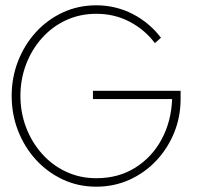

<svg xmlns="http://www.w3.org/2000/svg" viewBox="-20 -692 746 724"><path d="M330.5 -349.5H661V-318.5Q661 -251 636.5 -191.2Q612 -131.5 568.8 -85.8Q525.5 -40 467.8 -14Q410 12 343 12Q275 12 216.8 -15.2Q158.5 -42.5 115.2 -90Q72 -137.5 48 -199.2Q24 -261 24 -330.5Q24 -399.5 48 -461.2Q72 -523 115.2 -570.5Q158.5 -618 216.8 -645Q275 -672 343 -672Q380.5 -672 415.2 -663.5Q450 -655 481.2 -638.8Q512.5 -622.5 539.2 -600Q566 -577.5 587 -549.5L564 -529.5Q526 -580 469 -610Q412 -640 343 -640Q281 -640 228.5 -615.5Q176 -591 137.8 -548Q99.5 -505 78.2 -449Q57 -393 57 -330.5Q57 -268 78.2 -212Q99.5 -156 137.8 -112.8Q176 -69.5 228.5 -44.8Q281 -20 343 -20Q427 -20 490.2 -59.8Q553.5 -99.5 589.8 -167.2Q626 -235 629 -318.5H330.5Z"/></svg>

Font: League Spartan Extralight
Style: Regular
Weight: 200
Foundry: The League of Moveable Type
Version: Version 2.300; ttfautohint (v1.8.3)